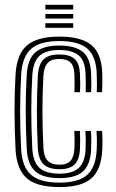

<svg xmlns="http://www.w3.org/2000/svg" viewBox="-20 -759 477 788"><path d="M224.5 8.8Q131.5 8.8 90 -27.4Q48.5 -63.5 43.8 -145.8Q39.8 -226.5 39.6 -301.6Q39.5 -376.8 43.8 -453Q48.8 -537.8 91.4 -573.2Q134 -608.8 223.2 -608.8Q313.5 -608.8 355.2 -574Q397 -539.2 399.8 -457.2Q400.2 -441.5 400.1 -420.9Q400 -400.2 398.8 -380.5H377.2Q378 -393.8 377.9 -413.2Q377.8 -432.8 377 -456.5Q374.2 -528.2 338.5 -559.4Q302.8 -590.5 223.2 -590.5Q144 -590.5 107.5 -558.2Q71 -526 66.8 -451.8Q62.8 -378.8 62.6 -304.5Q62.5 -230.2 66.8 -146.8Q70.8 -73.5 107.5 -41.5Q144.2 -9.5 224.5 -9.5Q303 -9.5 338.2 -41.5Q373.5 -73.5 377 -146.2Q378 -170.5 377.6 -189.5Q377.2 -208.5 376 -221.5H398.8Q400.2 -209.5 400.5 -189Q400.8 -168.5 399.8 -145.5Q396 -62.8 355.2 -27Q314.5 8.8 224.5 8.8ZM224.5 -28Q155.2 -28 124.1 -56.5Q93 -85 89.8 -148Q85.5 -232.5 85.5 -304.6Q85.5 -376.8 89.5 -449.8Q93.5 -518.5 126.2 -545.2Q159 -572 223.2 -572Q289 -572 320.4 -545.8Q351.8 -519.5 354 -455.8Q354.8 -434 354.9 -415Q355 -396 354 -380.5H331.5Q332.2 -394.2 332.1 -413.1Q332 -432 331.2 -455.2Q329.2 -511 302.1 -532.4Q275 -553.8 223.2 -553.8Q168 -553.8 141.9 -529.8Q115.8 -505.8 112.5 -448.5Q108.2 -373.2 108.4 -301.9Q108.5 -230.5 112.5 -150Q115.5 -95 141.5 -70.6Q167.5 -46.2 224.5 -46.2Q276.5 -46.2 302.5 -69Q328.5 -91.8 331.2 -147.2Q333 -190 330.5 -221.5H353.2Q356 -191.5 354 -146.8Q351.2 -83.8 321.1 -55.9Q291 -28 224.5 -28ZM224.5 -64.5Q179.2 -64.5 158.5 -85.1Q137.8 -105.8 135.2 -151Q131.2 -235 131.4 -303Q131.5 -371 135.2 -447.5Q138 -494.5 158.5 -515Q179 -535.5 223.2 -535.5Q265.2 -535.5 286 -517.4Q306.8 -499.2 308.2 -453.2Q309 -437 309.2 -416.5Q309.5 -396 308 -380.5H285Q286.2 -396.2 286.1 -415.1Q286 -434 285.5 -452.8Q284.5 -486.8 270 -501.9Q255.5 -517 223.2 -517Q190.2 -517 175.2 -500.2Q160.2 -483.5 158 -445.8Q154.2 -371 154.2 -302.5Q154.2 -234 158.2 -152.2Q160 -116.2 175.5 -99.6Q191 -83 224.5 -83Q255.5 -83 269.8 -99.5Q284 -116 285.5 -150.2Q287 -187.5 285 -221.5H307.8Q308.8 -207 309 -187.4Q309.2 -167.8 308.2 -149.2Q306.5 -105 286.9 -84.8Q267.2 -64.5 224.5 -64.5ZM166 -720.2V-739.2H280.5V-720.2ZM166 -682.8V-701.5H280.5V-682.8ZM166 -645V-663.8H280.5V-645Z"/></svg>

Font: Big Shoulders Inline Text
Style: Bold
Weight: 700
Designer: Patric King
Foundry: XO Type Co
Version: Version 1.000